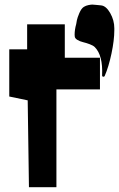

<svg xmlns="http://www.w3.org/2000/svg" viewBox="-20 -801 514 829"><path d="M309.1 -697.3Q310.1 -703.6 312 -713.9Q314 -724.1 322.5 -744.4Q331.1 -764.6 342.3 -771.5Q351.1 -776.9 362.1 -779.1Q373 -781.2 378.9 -781.2Q384.8 -781.2 399.2 -779.5Q413.6 -777.8 416 -777.8Q438 -775.9 455.8 -744.6Q473.6 -713.4 473.6 -678.7V-670.4Q473.6 -627.9 461.4 -570.1Q449.2 -512.2 432.1 -473.1Q430.7 -469.7 426.8 -469.7Q420.9 -469.7 420.9 -475.6Q424.8 -562 389.2 -597.7Q382.3 -604.5 367.4 -610.1Q352.5 -615.7 338.9 -618.9Q325.2 -622.1 314.2 -628.7Q303.2 -635.3 302.7 -644Q302.7 -645 302.5 -647.5Q302.2 -649.9 302.2 -650.9Q302.2 -672.9 309.1 -697.3ZM105 7.3 99.6 -367.7 20 -384.3V-587.9H97.2V-695.8H259.8V-551.8H411.6V-415H223.6V7.3Z"/></svg>

Font: Some Time Later
Style: Regular
Weight: 400
Version: Version 003.300